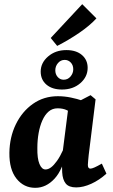

<svg xmlns="http://www.w3.org/2000/svg" viewBox="-20 -891 543 920"><path d="M223 -709 374 -871 442 -803Q410 -768 359.5 -733.5Q309 -699 254 -671ZM149 9Q94 9 59 -35Q24 -79 25 -159Q26 -234 56 -295.5Q86 -357 138 -393.5Q190 -430 257 -430Q289 -430 320 -423.5Q351 -417 374 -409L338 -340Q319 -354 300.5 -363Q282 -372 256 -372Q231 -372 213 -356.5Q195 -341 183 -314Q171 -287 165 -253Q159 -219 159 -182Q158 -132 169 -105.5Q180 -79 198 -79Q211 -79 224.5 -89Q238 -99 253 -120Q268 -141 282 -172L297 -165Q282 -79 241.5 -35Q201 9 149 9ZM345 7Q310 7 295 -11.5Q280 -30 278 -65Q277 -78 277 -100Q277 -122 277 -137L308 -380L414 -435L438 -415L405 -148Q404 -136 402.5 -122.5Q401 -109 401 -101Q401 -83 413 -83Q420 -83 432.5 -88.5Q445 -94 468 -107L490 -59Q456 -28 417.5 -10.5Q379 7 345 7ZM277 -462Q230 -462 202.5 -485.5Q175 -509 175 -548Q175 -590 210.5 -620.5Q246 -651 298 -651Q345 -651 372.5 -627.5Q400 -604 400 -566Q400 -523 365 -492.5Q330 -462 277 -462ZM285 -509Q305 -509 318 -524.5Q331 -540 331 -559Q331 -579 319 -591.5Q307 -604 290 -604Q271 -604 258 -589Q245 -574 245 -554Q245 -535 256.5 -522Q268 -509 285 -509Z"/></svg>

Font: Rasa
Style: Bold Italic
Weight: 700
Italic angle: -7.10001°
Designer: Anna Giedrys (Yrsa+Rasa design), David Brezina (Yrsa art-direction, Rasa art-direction, design)
Foundry: Rosetta Type Foundry
Version: Version 2.004